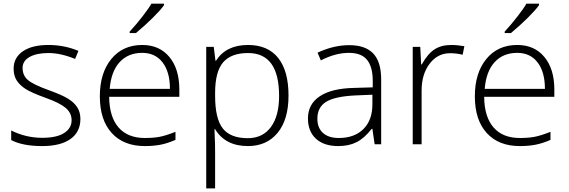

<svg xmlns="http://www.w3.org/2000/svg" viewBox="-20 -786 3098 1046"><path d="M418 -138.2Q418 -66.9 363.8 -28.6Q309.6 9.8 210 9.8Q103.5 9.8 41 -22.9V-75.2Q121.1 -35.2 210 -35.2Q288.6 -35.2 329.3 -61.3Q370.1 -87.4 370.1 -130.9Q370.1 -170.9 337.6 -198.2Q305.2 -225.6 231 -252Q151.4 -280.8 119.1 -301.5Q86.9 -322.3 70.6 -348.4Q54.2 -374.5 54.2 -412.1Q54.2 -471.7 104.2 -506.3Q154.3 -541 244.1 -541Q330.1 -541 407.2 -508.8L389.2 -464.8Q311 -497.1 244.1 -497.1Q179.2 -497.1 141.1 -475.6Q103 -454.1 103 -416Q103 -374.5 132.6 -349.6Q162.1 -324.7 248 -293.9Q319.8 -268.1 352.5 -247.3Q385.3 -226.6 401.6 -200.2Q418 -173.8 418 -138.2Z M769 9.8Q653.3 9.8 588.6 -61.5Q523.9 -132.8 523.9 -261.2Q523.9 -388.2 586.4 -464.6Q648.9 -541 754.9 -541Q848.6 -541 902.8 -475.6Q957 -410.2 957 -297.9V-258.8H574.7Q575.7 -149.4 625.7 -91.8Q675.8 -34.2 769 -34.2Q814.5 -34.2 848.9 -40.5Q883.3 -46.9 936 -67.9V-23.9Q891.1 -4.4 853 2.7Q814.9 9.8 769 9.8ZM754.9 -498Q678.2 -498 631.8 -447.5Q585.4 -397 577.6 -301.8H905.8Q905.8 -394 865.7 -446Q825.7 -498 754.9 -498ZM686.5 -613.8Q722.2 -652.3 757.1 -697.5Q792 -742.7 804.7 -766.1H873.5V-757.8Q856 -732.4 813.7 -690.4Q771.5 -648.4 720.7 -606H686.5Z M1330.6 9.8Q1208 9.8 1151.9 -82H1148.4L1149.9 -41Q1151.9 -4.9 1151.9 38.1V240.2H1103.5V-530.8H1144.5L1153.8 -455.1H1156.7Q1211.4 -541 1331.5 -541Q1439 -541 1495.4 -470.5Q1551.8 -399.9 1551.8 -265.1Q1551.8 -134.3 1492.4 -62.3Q1433.1 9.8 1330.6 9.8ZM1329.6 -33.2Q1411.1 -33.2 1455.8 -93.8Q1500.5 -154.3 1500.5 -263.2Q1500.5 -497.1 1331.5 -497.1Q1238.8 -497.1 1195.3 -446Q1151.9 -395 1151.9 -279.8V-264.2Q1151.9 -139.6 1193.6 -86.4Q1235.4 -33.2 1329.6 -33.2Z M2021 0 2008.8 -84H2004.9Q1964.8 -32.7 1922.6 -11.5Q1880.4 9.8 1822.8 9.8Q1744.6 9.8 1701.2 -30.3Q1657.7 -70.3 1657.7 -141.1Q1657.7 -218.8 1722.4 -261.7Q1787.1 -304.7 1909.7 -307.1L2010.7 -310.1V-345.2Q2010.7 -420.9 1980 -459.5Q1949.2 -498 1880.9 -498Q1807.1 -498 1728 -457L1710 -499Q1797.4 -540 1882.8 -540Q1970.2 -540 2013.4 -494.6Q2056.6 -449.2 2056.6 -353V0ZM1825.7 -34.2Q1910.6 -34.2 1959.7 -82.8Q2008.8 -131.3 2008.8 -217.8V-270L1916 -266.1Q1804.2 -260.7 1756.6 -231.2Q1709 -201.7 1709 -139.2Q1709 -89.4 1739.5 -61.8Q1770 -34.2 1825.7 -34.2Z M2437.5 -541Q2471.2 -541 2509.8 -534.2L2500.5 -487.8Q2467.3 -496.1 2431.6 -496.1Q2363.8 -496.1 2320.3 -438.5Q2276.9 -380.9 2276.9 -293V0H2228.5V-530.8H2269.5L2274.4 -435.1H2277.8Q2310.5 -493.7 2347.7 -517.3Q2384.8 -541 2437.5 -541Z M2812 9.8Q2696.3 9.8 2631.6 -61.5Q2566.9 -132.8 2566.9 -261.2Q2566.9 -388.2 2629.4 -464.6Q2691.9 -541 2797.9 -541Q2891.6 -541 2945.8 -475.6Q3000 -410.2 3000 -297.9V-258.8H2617.7Q2618.7 -149.4 2668.7 -91.8Q2718.8 -34.2 2812 -34.2Q2857.4 -34.2 2891.8 -40.5Q2926.3 -46.9 2979 -67.9V-23.9Q2934.1 -4.4 2896 2.7Q2857.9 9.8 2812 9.8ZM2797.9 -498Q2721.2 -498 2674.8 -447.5Q2628.4 -397 2620.6 -301.8H2948.7Q2948.7 -394 2908.7 -446Q2868.7 -498 2797.9 -498ZM2729.5 -613.8Q2765.1 -652.3 2800 -697.5Q2835 -742.7 2847.7 -766.1H2916.5V-757.8Q2898.9 -732.4 2856.7 -690.4Q2814.5 -648.4 2763.7 -606H2729.5Z"/></svg>

Font: Zoram GWeb Light
Style: Regular
Weight: 300
Foundry: Ascender Corporation
Version: Version 1.000